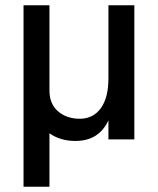

<svg xmlns="http://www.w3.org/2000/svg" viewBox="-20 -527 597 726"><path d="M167 179H69V-507H167V-185Q167 -134 199.5 -106Q232 -78 282 -78Q332 -78 361 -117.5Q390 -157 390 -231V-507H488V0H390V-72Q354 6 265 6Q208 6 167 -23Z"/></svg>

Font: Hind Mysuru Medium
Style: Regular
Weight: 500
Designer: Manushi Parikh, Hitesh Malaviya
Foundry: Indian Type Foundry
Version: Version 0.703;PS 1.0;hotconv 1.0.86;makeotf.lib2.5.63406